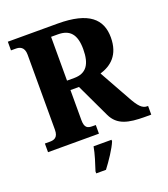

<svg xmlns="http://www.w3.org/2000/svg" viewBox="-165 -829 1019 1166"><g transform="rotate(-20 345.0 -246.5)"><path d="M23 0H352V-56H331C301 -56 280 -62 280 -114V-308H335L438 -90C474 -15 542 0 651 0H690V-56H684C652 -56 630 -81 597 -141L486 -340C558 -362 620 -411 620 -525C620 -642 547 -714 345 -714H23V-658H54C77 -658 109 -651 109 -599V-114C109 -62 81 -56 54 -56H23ZM326 -369H280V-652H324C400 -652 438 -612 438 -515C438 -418 405 -369 326 -369ZM254 208V221H317C350 178 394 113 411 71V61H295C288 104 267 169 254 208Z"/></g></svg>

Font: Noto Serif Devanagari SemiCondensed ExtraBold
Style: Regular
Weight: 800
Width: 4
Designer: Universal Thirst, Indian Type Foundry and the Monotype Design Team
Foundry: Monotype Imaging Inc.
Version: Version 2.004